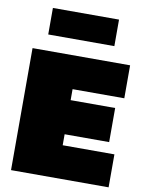

<svg xmlns="http://www.w3.org/2000/svg" viewBox="-94 -933 744 998"><g transform="rotate(10 277.5 -434.0)"><path d="M103 -728V-868H452V-728ZM35 0V-644H550V-470H277V-412H512V-232H277V-174H550V0Z"/></g></svg>

Font: Kanit Black
Style: Regular
Weight: 900
Designer: Katatrad Team
Foundry: CadsonDemak
Version: Version 2.000; ttfautohint (v1.8.3)